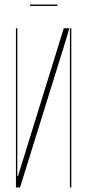

<svg xmlns="http://www.w3.org/2000/svg" viewBox="-20 -823 383 843"><path d="M284 -699 273 -659 68 0H50V-699H56V-50H59L260 -699ZM287 -699H293V0H287ZM232 -797H112V-803H232Z"/></svg>

Font: Moniqa Thin Display
Style: Regular
Weight: 100
Designer: Rajesh Rajput
Foundry: Rajesh Rajput
Version: Version 1.000